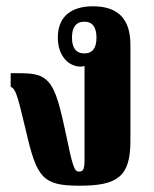

<svg xmlns="http://www.w3.org/2000/svg" viewBox="-20 -580 489 611"><path d="M233 11C354 11 395 -18 395 -131V-438C395 -517 358 -560 276 -560C201 -560 164 -522 164 -461C164 -401 199 -368 237 -368C241 -368 245 -369 249 -370V-71C249 -42 245 -34 232 -34C216 -34 212 -46 186 -171C166 -264 152 -306 126 -327C108 -343 83 -347 42 -347H14V-304C29 -296 33 -289 63 -162C97 -15 115 11 233 11ZM248 -410C222 -410 209 -428 209 -460C209 -493 222 -511 248 -511C275 -511 287 -493 287 -460C287 -428 275 -410 248 -410Z"/></svg>

Font: Noto Serif Thai ExtraCondensed ExtraBold
Style: Regular
Weight: 800
Width: 2
Designer: Monotype Design Team
Foundry: Monotype Imaging Inc.
Version: Version 2.002